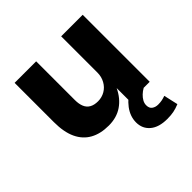

<svg xmlns="http://www.w3.org/2000/svg" viewBox="-183 -655 1015 1015"><g transform="rotate(-45 324.5 -148.0)"><path d="M262 11Q200 11 157 -13Q114 -37 91.5 -85Q69 -133 69 -207V-501H230V-211Q230 -182 238.5 -161.5Q247 -141 265.5 -130.5Q284 -120 312 -120Q341 -120 365 -134Q389 -148 403 -173.5Q417 -199 417 -229V-501H578V0H431V-100Q406 -47 363.5 -18Q321 11 262 11ZM505 205Q443 205 409 176.5Q375 148 375 101Q375 56 405 16Q435 -24 483 -46L533 0Q517 9 504.5 21Q492 33 484.5 46.5Q477 60 477 75Q477 97 491 107Q505 117 525 117Q541 117 553.5 114.5Q566 112 580 107L598 187Q574 197 553 201Q532 205 505 205Z"/></g></svg>

Font: Nunito Sans 8pt ExtraBold
Style: Regular
Weight: 800
Version: Version 3.101;gftools[0.9.27]